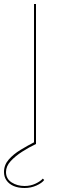

<svg xmlns="http://www.w3.org/2000/svg" viewBox="-85 -720 285 960"><path d="M85 -700V0H95V-700ZM129 173Q118 186 93 198Q68 210 38 210Q1 210 -27 192Q-55 174 -55 140Q-55 111 -31.5 85.5Q-8 60 26.5 38Q61 16 95 0L88 -10Q53 8 17.5 29.5Q-18 51 -41.5 78Q-65 105 -65 140Q-65 164 -52.5 182Q-40 200 -17 210Q6 220 38 220Q70 220 97.5 207.5Q125 195 136 180Z"/></svg>

Font: Jost Thin
Style: Regular
Weight: 250
Version: Version 3.710